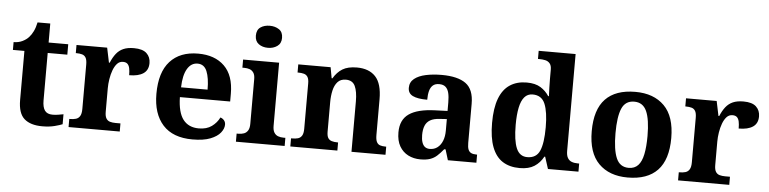

<svg xmlns="http://www.w3.org/2000/svg" viewBox="-46 -1004 4998 1248"><g transform="rotate(5 2452.5 -380.0)"><path d="M254 10Q177 10 136.5 -25.5Q96 -61 96 -148V-468H21V-519Q53 -519 78.5 -531.5Q104 -544 119 -561Q134 -577 146 -601.5Q158 -626 165 -660H248V-536H376V-468H248V-158Q248 -114 263.5 -92.5Q279 -71 314 -71Q333 -71 351 -74Q369 -77 385 -80V-15Q369 -8 334.5 1Q300 10 254 10Z M425 0V-53H429Q452 -53 468.5 -58Q485 -63 494.5 -78.5Q504 -94 504 -125V-415Q504 -445 495.5 -459.5Q487 -474 471 -478.5Q455 -483 433 -483H430V-536H630L650 -440H655Q670 -476 689 -500Q708 -524 735.5 -536Q763 -548 804 -548Q861 -548 887 -523.5Q913 -499 913 -460Q913 -414 880.5 -392Q848 -370 788 -370Q788 -398 784 -416Q780 -434 770 -443.5Q760 -453 741 -453Q718 -453 702.5 -436Q687 -419 677 -392Q667 -365 662 -333.5Q657 -302 657 -273V-120Q657 -91 666 -76.5Q675 -62 691 -57.5Q707 -53 727 -53H759V0Z M1234 10Q1106 10 1040.5 -62.5Q975 -135 975 -265Q975 -406 1040 -477.5Q1105 -549 1223 -549Q1332 -549 1394.5 -488Q1457 -427 1457 -308V-257H1129Q1131 -157 1166.5 -111Q1202 -65 1269 -65Q1320 -65 1353 -89Q1386 -113 1403 -148Q1417 -144 1427 -132.5Q1437 -121 1437 -104Q1437 -78 1416 -51.5Q1395 -25 1350.5 -7.5Q1306 10 1234 10ZM1304 -321Q1304 -397 1286 -440.5Q1268 -484 1225 -484Q1183 -484 1158 -442Q1133 -400 1131 -321Z M1517 0V-53H1529Q1549 -53 1565 -59Q1581 -65 1590.5 -80.5Q1600 -96 1600 -124V-416Q1600 -443 1590 -457.5Q1580 -472 1564.5 -477.5Q1549 -483 1529 -483H1517V-536H1752V-124Q1752 -96 1761.5 -80.5Q1771 -65 1787 -59Q1803 -53 1823 -53H1835V0ZM1671 -626Q1635 -626 1610.5 -644Q1586 -662 1586 -698Q1586 -736 1610.5 -753Q1635 -770 1671 -770Q1706 -770 1731.5 -753Q1757 -736 1757 -698Q1757 -662 1731.5 -644Q1706 -626 1671 -626Z M1872 0V-53H1878Q1901 -53 1917 -57.5Q1933 -62 1942.5 -77Q1952 -92 1952 -122V-418Q1952 -446 1943.5 -460Q1935 -474 1919 -478.5Q1903 -483 1881 -483H1877V-536H2088L2101 -465H2106Q2130 -506 2165 -527.5Q2200 -549 2259 -549Q2338 -549 2380.5 -503.5Q2423 -458 2423 -356V-124Q2423 -93 2430.5 -78Q2438 -63 2452.5 -58Q2467 -53 2489 -53H2493V0H2271V-329Q2271 -393 2254.5 -428.5Q2238 -464 2194 -464Q2160 -464 2140.5 -442.5Q2121 -421 2113 -385.5Q2105 -350 2105 -309V-118Q2105 -90 2113 -76.5Q2121 -63 2137 -58Q2153 -53 2175 -53H2179V0Z M2721 10Q2677 10 2641.5 -8Q2606 -26 2585 -62Q2564 -98 2564 -153Q2564 -235 2619.5 -273.5Q2675 -312 2788 -316L2870 -319V-374Q2870 -411 2864 -436Q2858 -461 2843 -474.5Q2828 -488 2801 -488Q2775 -488 2760 -475Q2745 -462 2738.5 -438Q2732 -414 2732 -380Q2669 -380 2637.5 -395.5Q2606 -411 2606 -447Q2606 -484 2634 -506.5Q2662 -529 2709 -539Q2756 -549 2812 -549Q2917 -549 2969.5 -511Q3022 -473 3022 -379V-124Q3022 -96 3028 -81Q3034 -66 3047 -59.5Q3060 -53 3082 -53H3086V0H2900L2879 -69H2870Q2848 -42 2828.5 -24.5Q2809 -7 2784 1.5Q2759 10 2721 10ZM2776 -63Q2805 -63 2826 -79Q2847 -95 2858.5 -123.5Q2870 -152 2870 -191V-266L2825 -263Q2785 -261 2762 -247.5Q2739 -234 2729 -209.5Q2719 -185 2719 -149Q2719 -121 2725.5 -101.5Q2732 -82 2744.5 -72.5Q2757 -63 2776 -63Z M3369 10Q3303 10 3257.5 -19Q3212 -48 3188.5 -109.5Q3165 -171 3165 -267Q3165 -364 3188.5 -426Q3212 -488 3257.5 -518Q3303 -548 3367 -548Q3423 -548 3457.5 -526.5Q3492 -505 3513 -472H3518Q3517 -496 3516 -526.5Q3515 -557 3515 -584V-645Q3515 -672 3503.5 -685.5Q3492 -699 3474 -703Q3456 -707 3434 -707H3426V-760H3667V-129Q3667 -99 3676.5 -82.5Q3686 -66 3703 -59.5Q3720 -53 3744 -53H3752V0H3553L3528 -78H3523Q3501 -37 3464.5 -13.5Q3428 10 3369 10ZM3412 -65Q3471 -65 3493 -115Q3515 -165 3515 -269Q3515 -368 3493 -421Q3471 -474 3412 -474Q3379 -474 3358.5 -450Q3338 -426 3328.5 -380Q3319 -334 3319 -268Q3319 -166 3340.5 -115.5Q3362 -65 3412 -65Z M4073 10Q3953 10 3884 -59.5Q3815 -129 3815 -270Q3815 -411 3881 -480Q3947 -549 4076 -549Q4196 -549 4265 -480Q4334 -411 4334 -270Q4334 -129 4268 -59.5Q4202 10 4073 10ZM4075 -53Q4113 -53 4136 -77.5Q4159 -102 4169 -151Q4179 -200 4179 -270Q4179 -378 4155 -431.5Q4131 -485 4074 -485Q4016 -485 3993 -431.5Q3970 -378 3970 -270Q3970 -163 3993.5 -108Q4017 -53 4075 -53Z M4402 0V-53H4406Q4429 -53 4445.5 -58Q4462 -63 4471.5 -78.5Q4481 -94 4481 -125V-415Q4481 -445 4472.5 -459.5Q4464 -474 4448 -478.5Q4432 -483 4410 -483H4407V-536H4607L4627 -440H4632Q4647 -476 4666 -500Q4685 -524 4712.5 -536Q4740 -548 4781 -548Q4838 -548 4864 -523.5Q4890 -499 4890 -460Q4890 -414 4857.5 -392Q4825 -370 4765 -370Q4765 -398 4761 -416Q4757 -434 4747 -443.5Q4737 -453 4718 -453Q4695 -453 4679.5 -436Q4664 -419 4654 -392Q4644 -365 4639 -333.5Q4634 -302 4634 -273V-120Q4634 -91 4643 -76.5Q4652 -62 4668 -57.5Q4684 -53 4704 -53H4736V0Z"/></g></svg>

Font: Noto Serif Myanmar
Style: Regular
Weight: 400
Designer: Ben Mitchell and the Monotype Design Team
Foundry: Monotype Imaging Inc.
Version: Version 2.106